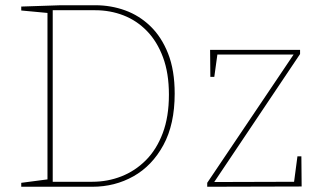

<svg xmlns="http://www.w3.org/2000/svg" viewBox="-20 -712 1222 732"><path d="M344 -692Q403 -692 457 -672.5Q511 -653 553.5 -612Q596 -571 621 -507.5Q646 -444 646 -355Q646 -238 603 -159Q560 -80 489 -40Q418 0 332 0H61V-15L168 -29L161 -21V-670L168 -662L61 -672V-687L211 -692ZM332 -19Q390 -19 442.5 -39.5Q495 -60 536 -101Q577 -142 600.5 -204.5Q624 -267 624 -351Q624 -433 601.5 -493.5Q579 -554 540 -594Q501 -634 450.5 -653.5Q400 -673 343 -673H174L181 -680V-12L174 -19ZM1129 -116 1130 -1 770 0V-15L1104 -511L1108 -504H800L810 -513L797 -419H782L781 -522H1124V-506L792 -11L788 -18L1110 -19L1100 -10L1114 -116Z"/></svg>

Font: Bitter Thin Thin
Style: Regular
Weight: 250
Version: Version 2.002